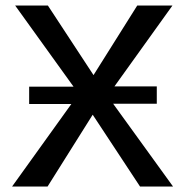

<svg xmlns="http://www.w3.org/2000/svg" viewBox="-20 -678 674 698"><path d="M24 0 266 -337 35 -658H154L320 -405L479 -658H607L371 -329L609 0H489L317 -261L153 0ZM86 -300V-363H303V-300ZM333 -301V-364H550V-301Z"/></svg>

Font: Ysabeau SemiBold
Style: Regular
Weight: 600
Designer: Christian Thalmann (Catharsis Fonts)
Version: Version 2.000;gftools[0.9.27.dev2+g8671c4b]